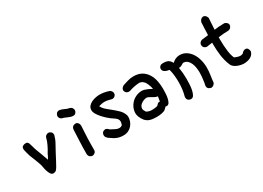

<svg xmlns="http://www.w3.org/2000/svg" viewBox="-19 -1161 2453 1794"><g transform="rotate(-30 1207.0 -263.5)"><path d="M230.5 -2.9 220.7 -1H217.8Q200.2 -1 189.5 -17.6Q178.7 -34.2 171.9 -55.2Q165 -76.2 162.1 -95.7Q159.2 -115.2 157.2 -121.1Q145.5 -159.2 132.3 -191.9Q119.1 -224.6 106.4 -256.8L94.7 -297.9Q89.8 -314.5 88.4 -323.7Q86.9 -333 86.9 -337.9Q86.9 -359.4 101.1 -367.2Q115.2 -375 129.9 -375Q142.6 -375 149.4 -370.6Q156.2 -366.2 160.6 -356Q165 -345.7 169.4 -328.6Q173.8 -311.5 181.6 -285.2Q195.3 -249 209 -212.4Q222.7 -175.8 236.3 -136.7L244.1 -152.3Q251 -161.1 260.7 -185.5Q283.2 -221.7 299.8 -256.3Q316.4 -291 323.2 -319.3Q327.1 -336.9 339.4 -345.2Q351.6 -353.5 362.3 -353.5Q377.9 -353.5 390.6 -342.8Q403.3 -332 403.3 -309.6Q391.6 -265.6 372.1 -231.9Q352.5 -198.2 335 -164.1L293.9 -85.9Q280.3 -60.5 268.6 -40Q256.8 -19.5 245.1 -8.8Z M584 -264.6Q588.9 -287.1 601.6 -294.4Q614.3 -301.8 630.9 -301.8Q644.5 -299.8 654.3 -287.1Q664.1 -274.4 664.1 -255.9Q662.1 -217.8 660.2 -188Q658.2 -158.2 657.2 -129.9Q656.2 -101.6 655.8 -70.8Q655.3 -40 655.3 0Q655.3 16.6 642.6 27.8Q629.9 39.1 616.2 39.1Q602.5 39.1 589.8 29.3Q577.1 19.5 575.2 -1Q575.2 -78.1 578.1 -132.8ZM542 -407.2Q530.3 -412.1 522.9 -422.4Q515.6 -432.6 515.6 -443.4Q515.6 -458 525.9 -471.7Q536.1 -485.4 558.6 -485.4Q586.9 -480.5 608.4 -468.8Q629.9 -457 652.3 -454.1Q669.9 -449.2 677.7 -437Q685.5 -424.8 685.5 -413.1Q685.5 -399.4 675.3 -386.7Q665 -374 648.4 -374Q633.8 -374 620.6 -377.9Q607.4 -381.8 594.7 -387.7Q582 -393.6 569.3 -398.9Q556.6 -404.3 542 -407.2Z M1050.8 -407.2Q1066.4 -402.3 1074.2 -390.6Q1082 -378.9 1082 -367.2Q1082 -350.6 1070.3 -339.4Q1058.6 -328.1 1042 -328.1Q1037.1 -328.1 1034.2 -329.1Q1013.7 -335 996.1 -338.4Q978.5 -341.8 961.9 -341.8Q947.3 -341.8 932.6 -338.9Q918 -335.9 901.4 -331.1L900.4 -330.1Q915 -301.8 940.4 -280.3Q965.8 -258.8 993.2 -236.8Q1020.5 -214.8 1045.4 -190.4Q1070.3 -166 1082 -133.8Q1086.9 -121.1 1086.9 -107.4Q1086.9 -86.9 1079.1 -64.5Q1071.3 -42 1056.2 -23.4Q1041 -4.9 1017.6 7.3Q994.1 19.5 961.9 19.5Q925.8 19.5 896 8.3Q866.2 -2.9 843.8 -21.5L825.2 -33.2L816.4 -42Q801.8 -54.7 800.8 -73.2V-79.1Q803.7 -97.7 814 -106Q824.2 -114.3 838.9 -116.2Q858.4 -116.2 875 -95.7L898.4 -83Q912.1 -75.2 929.2 -67.4Q946.3 -59.6 962.9 -59.6Q976.6 -59.6 989.3 -67.4L995.1 -72.3Q998 -81.1 1000.5 -89.8Q1002.9 -98.6 1002.9 -106.4Q1002.9 -121.1 996.6 -131.3Q990.2 -141.6 980 -149.9Q969.7 -158.2 958 -165.5Q946.3 -172.9 934.6 -181.6Q923.8 -189.5 904.8 -206.5Q885.7 -223.6 866.2 -245.1Q846.7 -266.6 832.5 -290.5Q818.4 -314.5 818.4 -335Q818.4 -359.4 833 -376.5Q847.7 -393.6 869.1 -403.8Q890.6 -414.1 914.1 -418.5Q937.5 -422.9 954.1 -422.9Q981.4 -422.9 1003.4 -418.9Q1025.4 -415 1050.8 -407.2Z M1421.9 -136.7 1415 -137.7Q1400.4 -140.6 1388.2 -147.5Q1376 -154.3 1364.3 -161.1Q1352.5 -168 1341.8 -173.3Q1331.1 -178.7 1320.3 -178.7Q1286.1 -174.8 1261.2 -155.3Q1236.3 -135.7 1236.3 -108.4Q1236.3 -100.6 1240.2 -91.8Q1244.1 -83 1252.9 -69.3Q1278.3 -53.7 1308.6 -53.7Q1343.8 -53.7 1370.1 -60.5L1382.8 -73.2Q1392.6 -85.9 1409.2 -85.9H1414.1Q1415 -93.8 1416 -101.6Q1417 -109.4 1418.9 -117.2ZM1436.5 -18.6 1414.1 2.9Q1401.4 14.6 1373.5 20Q1345.7 25.4 1315.4 25.4Q1274.4 25.4 1245.6 16.6Q1216.8 7.8 1195.3 -17.6Q1160.2 -64.5 1160.2 -105.5Q1160.2 -132.8 1171.4 -159.7Q1182.6 -186.5 1203.1 -208Q1223.6 -229.5 1253.4 -243.2Q1283.2 -256.8 1320.3 -256.8Q1335.9 -254.9 1350.6 -250Q1365.2 -245.1 1377.9 -239.3Q1390.6 -233.4 1400.9 -228Q1411.1 -222.7 1417 -219.7L1411.1 -246.1Q1406.2 -261.7 1399.4 -276.9Q1392.6 -292 1382.8 -306.6L1363.3 -324.2Q1355.5 -326.2 1348.6 -329.6Q1341.8 -333 1331.1 -333Q1302.7 -331.1 1275.4 -325.7Q1248 -320.3 1220.7 -310.5Q1217.8 -309.6 1211.9 -309.6Q1191.4 -309.6 1180.2 -321.3Q1168.9 -333 1168.9 -346.7Q1168.9 -358.4 1174.8 -367.7Q1180.7 -377 1197.3 -386.7Q1222.7 -394.5 1253.4 -403.8Q1284.2 -413.1 1315.4 -413.1Q1369.1 -413.1 1404.8 -391.6Q1440.4 -370.1 1461.4 -335.4Q1482.4 -300.8 1490.7 -258.8Q1499 -216.8 1499 -175.8Q1499 -151.4 1497.6 -123.5Q1496.1 -95.7 1490.7 -71.8Q1485.4 -47.9 1475.6 -32.2Q1465.8 -16.6 1449.2 -16.6Q1445.3 -16.6 1441.4 -17.1Q1437.5 -17.6 1436.5 -18.6Z M1597.7 -379.9Q1601.6 -380.9 1606.4 -380.9Q1611.3 -380.9 1618.2 -381.8H1619.1Q1654.3 -381.8 1673.3 -370.6Q1692.4 -359.4 1706.1 -333Q1725.6 -352.5 1746.1 -360.8Q1766.6 -369.1 1789.1 -369.1Q1827.1 -369.1 1857.4 -350.1Q1887.7 -331.1 1908.7 -299.8Q1929.7 -268.6 1940.9 -227.1Q1952.1 -185.5 1952.1 -141.6Q1952.1 -100.6 1945.8 -61.5Q1939.5 -22.5 1936.5 12.7Q1925.8 38.1 1899.4 43.9H1895.5Q1881.8 42 1868.7 33.2Q1855.5 24.4 1855.5 2L1856.4 -7.8Q1857.4 -12.7 1858.4 -16.1Q1859.4 -19.5 1860.4 -22.5L1866.2 -65.4Q1868.2 -83 1869.6 -100.6Q1871.1 -118.2 1871.1 -136.7Q1871.1 -156.2 1867.7 -182.6Q1864.3 -209 1854.5 -232.9Q1844.7 -256.8 1827.1 -273.4Q1809.6 -290 1781.2 -290Q1770.5 -284.2 1756.8 -276.4Q1743.2 -268.6 1731.4 -268.6H1727.5Q1724.6 -268.6 1724.6 -266.6Q1724.6 -265.6 1725.1 -265.6Q1725.6 -265.6 1725.6 -264.6Q1730.5 -236.3 1732.9 -206.1Q1735.4 -175.8 1735.4 -144.5Q1735.4 -120.1 1733.9 -88.4Q1732.4 -56.6 1726.6 -27.8Q1720.7 1 1709.5 21Q1698.2 41 1677.7 41Q1663.1 41 1649.9 31.2Q1636.7 21.5 1636.7 -1Q1636.7 -6.8 1637.7 -9.8Q1656.2 -74.2 1656.2 -153.3Q1656.2 -236.3 1640.6 -293L1637.7 -296.9Q1627.9 -297.9 1616.7 -300.8Q1605.5 -303.7 1595.7 -309.1Q1585.9 -314.5 1579.1 -322.8Q1572.3 -331.1 1572.3 -343.8Q1572.3 -368.2 1597.7 -379.9Z M2308.6 -86.9Q2321.3 -101.6 2330.6 -106Q2339.8 -110.4 2350.6 -110.4Q2367.2 -110.4 2375.5 -96.7Q2383.8 -83 2383.8 -65.4Q2378.9 -46.9 2367.7 -34.2Q2356.4 -21.5 2340.8 -13.7Q2325.2 -5.9 2306.6 -2.4Q2288.1 1 2269.5 1Q2250 0 2231 -4.9Q2211.9 -9.8 2195.3 -18.1Q2178.7 -26.4 2166.5 -37.6Q2154.3 -48.8 2149.4 -63.5Q2127 -119.1 2119.1 -178.2Q2111.3 -237.3 2111.3 -293V-317.4L2050.8 -308.6Q2031.2 -310.5 2021 -322.3Q2010.7 -334 2010.7 -350.6Q2010.7 -361.3 2018.6 -372.6Q2026.4 -383.8 2042 -388.7L2113.3 -397.5Q2113.3 -431.6 2115.7 -465.3Q2118.2 -499 2119.1 -533.2Q2129.9 -567.4 2158.2 -571.3Q2186.5 -571.3 2199.2 -535.2Q2197.3 -496.1 2193.4 -437.5L2191.4 -410.2Q2216.8 -414.1 2244.1 -416Q2271.5 -418 2301.8 -418Q2336.9 -405.3 2336.9 -378.9Q2335 -365.2 2326.2 -354Q2317.4 -342.8 2299.8 -338.9Q2242.2 -338.9 2189.5 -330.1V-304.7Q2189.5 -273.4 2191.4 -242.7Q2193.4 -211.9 2196.8 -184.1Q2200.2 -156.2 2206.1 -133.3Q2211.9 -110.4 2219.7 -95.7Q2232.4 -89.8 2249 -84.5Q2265.6 -79.1 2281.2 -79.1Q2290 -79.1 2304.7 -84Z"/></g></svg>

Font: Single Day
Style: Regular
Weight: 400
Designer: DXKorea
Foundry: DXKorea
Version: Version 1.00